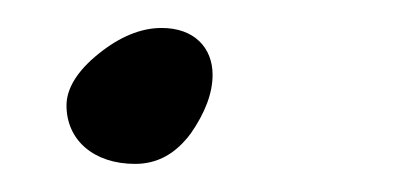

<svg xmlns="http://www.w3.org/2000/svg" viewBox="-20 -108 292 138"><path d="M96.2 -87.9C81.1 -87.9 65.9 -81.5 50.8 -69.3C35.6 -57.1 27.8 -44.4 27.8 -32.2C27.8 -7.3 47.4 9.8 77.1 9.8C93.3 9.8 106.4 2.4 117.2 -12.2C127.4 -26.9 132.8 -41 132.8 -54.2C132.8 -73.7 119.6 -87.9 96.2 -87.9Z"/></svg>

Font: Dancing Script
Style: Regular
Weight: 800
Designer: Pablo Impallari
Foundry: Pablo Impallari
Version: Version 2.001